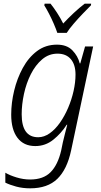

<svg xmlns="http://www.w3.org/2000/svg" viewBox="-20 -785 550 1045"><path d="M144 240Q103 240 68 230.5Q33 221 9 209V155Q32 169 69.5 180.5Q107 192 144 192Q216 192 255.5 152Q295 112 313 34L322 -10Q327 -30 333.5 -57Q340 -84 346 -106H343Q313 -59 270 -24.5Q227 10 172 10Q109 10 75 -35Q41 -80 41 -161Q41 -225 57 -291.5Q73 -358 104 -415Q135 -472 181.5 -507Q228 -542 290 -542Q344 -542 374 -511Q404 -480 414 -440H417L443 -532H487L367 34Q345 137 292 188.5Q239 240 144 240ZM188 -38Q220 -38 250.5 -59.5Q281 -81 306.5 -117.5Q332 -154 351 -198.5Q370 -243 380.5 -290Q391 -337 391 -379Q391 -433 365.5 -463Q340 -493 293 -493Q246 -493 209.5 -462Q173 -431 148 -381.5Q123 -332 110.5 -274Q98 -216 98 -163Q98 -38 188 -38ZM292 -606Q285 -627 273 -655Q261 -683 247 -710Q233 -737 221 -756L223 -765H255Q272 -744 290.5 -715.5Q309 -687 324 -657Q351 -686 381.5 -714.5Q412 -743 441 -765H476L475 -756Q457 -738 431 -711Q405 -684 381 -656Q357 -628 343 -606Z"/></svg>

Font: Noto Sans SemiCondensed Light
Style: Italic
Weight: 300
Width: 4
Italic angle: -12°
Designer: Monotype Design Team
Foundry: Monotype Imaging Inc.
Version: Version 2.013; ttfautohint (v1.8.4.7-5d5b)